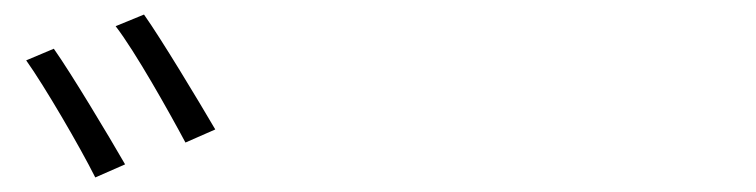

<svg xmlns="http://www.w3.org/2000/svg" viewBox="-20 -853 1040 264"><path d="M54 -786 16 -770C41 -735 90 -651 111 -609L152 -627C129 -667 78 -752 54 -786ZM178 -833 139 -817C166 -782 212 -700 235 -657L276 -675C252 -716 202 -799 178 -833Z"/></svg>

Font: Genne Gothic Light
Style: Regular
Weight: 300
Designer: Ryoko NISHIZUKA (kana & ideographs); Paul D. Hunt (Latin, Greek & Cyrillic); Wenlong ZHANG (bopomofo); Sandoll Communica
Foundry: Adobe Systems Incorporated
Version: Version 1.004;PS 1.004;hotconv 16.6.51;makeotf.lib2.5.65220